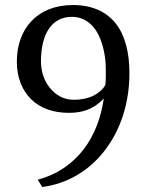

<svg xmlns="http://www.w3.org/2000/svg" viewBox="-20 -732 573 764"><path d="M47 -487C47 -422 69 -371 105 -336C141 -301 193 -283 253 -283C325 -283 362 -308 393 -340C382 -264 356 -194 313 -138C269 -81 209 -38 130 -17L148 12C245 0 333 -51 395 -131C457 -210 495 -317 495 -441C495 -522 478 -591 441 -638C404 -685 347 -712 270 -712C198 -712 143 -688 105 -648C67 -608 47 -552 47 -487ZM143 -488C143 -597 186 -665 266 -665C314 -665 349 -637 370 -597C391 -557 401 -504 401 -456V-426C401 -413 400 -402 399 -393C379 -360 337 -335 273 -335C233 -335 201 -354 178 -383C155 -411 143 -449 143 -488Z"/></svg>

Font: PT Serif
Style: Regular
Weight: 400
Designer: A.Korolkova, O.Umpeleva, V.Yefimov
Foundry: ParaType Ltd
Version: Version 1.000;PS 001.000;hotconv 1.0.88;makeotf.lib2.5.64775